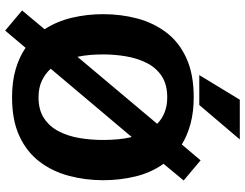

<svg xmlns="http://www.w3.org/2000/svg" viewBox="-120 -770 926 725"><g transform="rotate(90 342.5 -407.0)"><path d="M347 10Q288 10 241.5 -3.5Q195 -17 160 -41L95 36L19 -28L90 -113Q60 -159 46.5 -216Q33 -273 33 -334Q33 -402 49.5 -463.5Q66 -525 102.5 -573Q139 -621 199.5 -648.5Q260 -676 347 -676Q402 -676 446.5 -664Q491 -652 525 -631L585 -702L661 -638L598 -562Q631 -516 645.5 -457Q660 -398 660 -334Q660 -267 643.5 -205Q627 -143 590.5 -94.5Q554 -46 494 -18Q434 10 347 10ZM185 -334Q185 -309 187 -284.5Q189 -260 194 -237L447 -538Q429 -556 404 -566Q379 -576 347 -576Q299 -576 267.5 -555.5Q236 -535 218 -500Q200 -465 192.5 -422Q185 -379 185 -334ZM347 -90Q395 -90 426.5 -111Q458 -132 476 -167.5Q494 -203 501 -246Q508 -289 508 -334Q508 -362 505.5 -389.5Q503 -417 497 -442L239 -136Q258 -115 284.5 -102.5Q311 -90 347 -90ZM506 -850 376 -697H263L356 -850Z"/></g></svg>

Font: Epunda Sans
Style: Bold
Weight: 700
Designer: Simon Atzbach
Foundry: typofactur
Version: Version 2.204; ttfautohint (v1.8.4.7-5d5b)